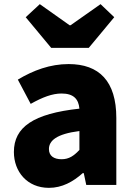

<svg xmlns="http://www.w3.org/2000/svg" viewBox="-20 -892 646 926"><path d="M216 14C279 14 332 -15 379 -57H384L396 0H541V-323C541 -501 458 -583 311 -583C222 -583 141 -553 66 -508L128 -391C185 -423 232 -441 277 -441C335 -441 359 -414 363 -368C141 -344 47 -279 47 -159C47 -64 111 14 216 14ZM277 -124C240 -124 216 -140 216 -173C216 -213 252 -246 363 -260V-169C337 -141 313 -124 277 -124ZM227 -661H408L531 -809L465 -872L320 -770H316L172 -872L104 -809Z"/></svg>

Font: Noto Sans HK Black
Style: Regular
Weight: 900
Designer: Ryoko NISHIZUKA 西塚涼子 (kana, bopomofo & ideographs); Paul D. Hunt (Latin, Greek & Cyrillic); Sandoll Communications 산돌커뮤니
Foundry: Adobe
Version: Version 2.004;hotconv 1.0.118;makeotfexe 2.5.65603